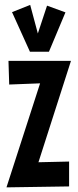

<svg xmlns="http://www.w3.org/2000/svg" viewBox="-20 -768 322 795"><path d="M273.9 -516.1 139.2 -96.2 266.1 -99.1V3.9L6.8 7.8L146 -422.9L18.1 -418L15.1 -516.1ZM251 -716.8 182.6 -553.7H104L29.8 -717.8L105 -747.6L136.7 -629.4L174.8 -744.6Z"/></svg>

Font: Mouse Memoirs
Style: Regular
Weight: 400
Version: Version 1.000